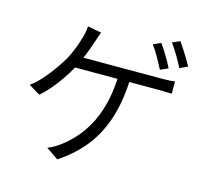

<svg xmlns="http://www.w3.org/2000/svg" viewBox="-122 -965 1243 1160"><g transform="rotate(15 500.0 -385.0)"><path d="M757.8 -786.1Q770.5 -768.6 785.9 -744.4Q801.3 -720.2 815.7 -694.8Q830.1 -669.4 839.8 -648.9L791 -627Q775.9 -657.2 753.2 -697.3Q730.5 -737.3 710 -765.1ZM866.2 -826.2Q879.4 -807.6 895.5 -782.7Q911.6 -757.8 926.5 -733.2Q941.4 -708.5 951.2 -689.9L901.9 -667Q885.7 -700.2 862.8 -738.3Q839.8 -776.4 818.8 -805.2ZM390.1 -752Q383.8 -735.4 377.4 -717Q371.1 -698.7 366.2 -683.1Q358.4 -660.6 348.6 -633.5Q338.9 -606.4 326.2 -578.1H806.2Q824.7 -578.1 850.6 -578.6Q876.5 -579.1 897.9 -583V-505.9Q874.5 -506.8 848.9 -507.3Q823.2 -507.8 806.2 -507.8H631.8Q624 -362.8 585.2 -256.6Q546.4 -150.4 481.7 -74.5Q417 1.5 332 56.2L255.9 3.9Q276.4 -3.4 297.4 -15.9Q318.4 -28.3 335 -41Q371.6 -68.4 408.7 -108.2Q445.8 -147.9 477.8 -203.6Q509.8 -259.3 531.2 -334.5Q552.7 -409.7 558.1 -507.8H293Q272.5 -470.7 244.6 -429.9Q216.8 -389.2 185.8 -353Q154.8 -316.9 126 -293L55.2 -335.9Q90.8 -361.3 125.5 -400.9Q160.2 -440.4 188.5 -481.2Q216.8 -522 233.9 -551.8Q254.4 -590.3 268.1 -627Q281.7 -663.6 290 -692.9Q295.9 -710.9 299.3 -730Q302.7 -749 304.2 -768.1Z"/></g></svg>

Font: Shanggu Mono N
Style: Regular
Weight: 350
Designer: GuiWonder
Version: Version 1.021